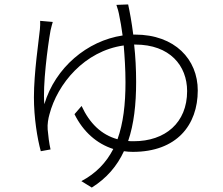

<svg xmlns="http://www.w3.org/2000/svg" viewBox="-20 -798 1004 866"><path d="M133 -359C133 -268 148 -174 164 -116L208 -124C202 -148 197 -190 195 -214C193 -238 198 -265 203 -282C239 -420 361 -568 538 -593C542 -545 546 -487 546 -427C546 -328 536 -242 510 -170C437 -190 384 -242 348 -320L316 -283C355 -204 416 -150 491 -126C459 -64 413 -16 347 19L394 48C461 6 508 -49 539 -116C552 -114 566 -113 579 -113C777 -113 872 -234 872 -390C872 -530 769 -642 589 -642H581C574 -698 565 -746 558 -778L505 -776C510 -763 516 -741 519 -722C523 -704 528 -675 533 -638C373 -614 229 -493 180 -328C172 -412 195 -589 208 -661C212 -677 215 -690 218 -699L161 -704C162 -692 161 -681 160 -666C155 -615 133 -471 133 -359ZM558 -162C584 -238 594 -327 594 -428C594 -486 591 -544 585 -597H590C746 -597 824 -502 824 -387C824 -244 725 -161 583 -161C574 -161 566 -161 558 -162Z"/></svg>

Font: GenEiGothic-pro-Light
Style: Regular
Weight: 300
Designer: Ryoko NISHIZUKA (kana & ideographs); Paul D. Hunt (Latin, Greek & Cyrillic); Wenlong ZHANG (bopomofo); Sandoll Communica
Foundry: Adobe Systems Incorporated; o_tamon
Version: Version 1.000.140830